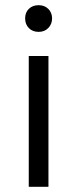

<svg xmlns="http://www.w3.org/2000/svg" viewBox="-20 -721 298 741"><path d="M167 0H91V-505H167ZM77 -650Q77 -673 91.5 -687Q106 -701 129 -701Q152 -701 166.5 -686.5Q181 -672 181 -650Q181 -628 166.5 -613Q152 -598 129 -598Q106 -598 91.5 -612.5Q77 -627 77 -650Z"/></svg>

Font: Metropolitano
Style: Regular
Weight: 400
Designer: Fonts by Alex Slobzheninov & Chris M. Simpson / Changes by Cristiano Sobral
Foundry: Fonts by Alex Slobzheninov & Chris M. Simpson / Changes by Cristiano Sobral
Version: Version 1.00;August 30, 2020;FontCreator 13.0.0.2681 64-bit